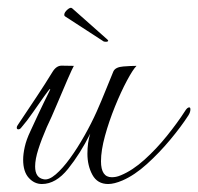

<svg xmlns="http://www.w3.org/2000/svg" viewBox="-20 -455 497 481"><path d="M85 6Q66 6 52 -9.5Q38 -25 38 -55Q38 -69 42 -87Q46 -105 56 -126Q79 -176 90 -198.5Q101 -221 104 -227Q107 -233 105 -232Q103 -231 90.5 -213.5Q78 -196 62.5 -173.5Q47 -151 33 -135Q30 -131 26 -131Q22 -131 22 -135Q22 -139 26 -144Q54 -186 73 -214.5Q92 -243 111 -274Q121 -291 135 -290.5Q149 -290 165 -290Q161 -283 149 -255.5Q137 -228 123 -194.5Q109 -161 97 -136Q84 -106 76 -81Q68 -56 68 -38Q68 -10 89 -6Q102 -3 119.5 -18Q137 -33 155.5 -58.5Q174 -84 191.5 -115Q209 -146 222 -175Q234 -202 245 -229.5Q256 -257 264 -276Q269 -287 289 -288.5Q309 -290 322 -290Q313 -281 298 -253Q283 -225 268 -188Q253 -151 243 -114.5Q233 -78 233 -51Q233 -11 260 -11Q265 -11 270.5 -12Q276 -13 283 -16Q312 -28 342 -55Q372 -82 398.5 -115Q425 -148 443 -176Q449 -186 454 -186Q457 -186 457 -181Q457 -174 452 -166Q434 -138 406.5 -105Q379 -72 348 -44Q317 -16 287 -3Q266 6 251 6Q224 6 211.5 -17Q199 -40 199 -70Q199 -98 206 -120Q181 -70 150.5 -32Q120 6 85 6ZM240 -351 143 -414Q141 -415 141 -418Q141 -424 149 -431Q157 -438 161 -434L249 -356Q251 -354 251 -353Q251 -351 247.5 -350.5Q244 -350 240 -351Z"/></svg>

Font: Gwendolyn
Style: Regular
Weight: 400
Designer: Robert E. Leuschke
Foundry: Robert E. Leuschke
Version: Version 1.010; ttfautohint (v1.8.3)